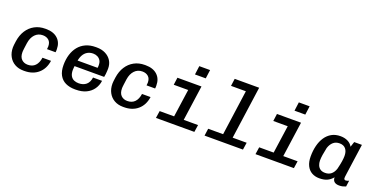

<svg xmlns="http://www.w3.org/2000/svg" viewBox="-24 -1443 4248 2175"><g transform="rotate(20 2100.0 -355.5)"><path d="M255 10Q195 10 149.5 -15.5Q104 -41 78.5 -88Q53 -135 53 -197Q53 -211 55 -227Q57 -243 61 -273Q72 -349 107.5 -404.5Q143 -460 199 -490.5Q255 -521 326 -521H336Q426 -521 477 -474Q528 -427 528 -347Q528 -338 528 -328.5Q528 -319 526 -310H423Q426 -328 426 -343Q426 -393 398 -417.5Q370 -442 326 -442Q270 -442 233 -403Q196 -364 186 -296Q180 -253 177 -230Q174 -207 173.5 -197.5Q173 -188 173 -182Q173 -126 202 -97.5Q231 -69 277 -69Q333 -69 366 -103Q399 -137 408 -201H511Q497 -102 432 -46Q367 10 266 10Z M875 10Q810 10 761.5 -13Q713 -36 686.5 -84Q660 -132 660 -205Q660 -274 677.5 -331.5Q695 -389 729.5 -431.5Q764 -474 815.5 -497.5Q867 -521 934 -521H948Q1007 -521 1052.5 -498Q1098 -475 1123.5 -434.5Q1149 -394 1149 -340Q1149 -329 1148 -311Q1147 -293 1145 -273.5Q1143 -254 1139 -236H731L788 -275Q784 -252 781 -230Q778 -208 778 -190Q778 -144 793.5 -117.5Q809 -91 834.5 -80Q860 -69 890 -69Q946 -69 980.5 -98Q1015 -127 1023 -186H1132Q1124 -128 1093 -84Q1062 -40 1010 -15Q958 10 884 10ZM790 -291 741 -307H1034Q1036 -321 1036 -328Q1036 -335 1036 -341Q1036 -375 1022 -397Q1008 -419 984.5 -430.5Q961 -442 933 -442Q894 -442 864 -424.5Q834 -407 815.5 -373.5Q797 -340 790 -291Z M1455 10Q1395 10 1349.5 -15.5Q1304 -41 1278.5 -88Q1253 -135 1253 -197Q1253 -211 1255 -227Q1257 -243 1261 -273Q1272 -349 1307.5 -404.5Q1343 -460 1399 -490.5Q1455 -521 1526 -521H1536Q1626 -521 1677 -474Q1728 -427 1728 -347Q1728 -338 1728 -328.5Q1728 -319 1726 -310H1623Q1626 -328 1626 -343Q1626 -393 1598 -417.5Q1570 -442 1526 -442Q1470 -442 1433 -403Q1396 -364 1386 -296Q1380 -253 1377 -230Q1374 -207 1373.5 -197.5Q1373 -188 1373 -182Q1373 -126 1402 -97.5Q1431 -69 1477 -69Q1533 -69 1566 -103Q1599 -137 1608 -201H1711Q1697 -102 1632 -46Q1567 10 1466 10Z M2024 0 2084 -422H1910L1922 -511H2212L2140 0ZM1849 0 1862 -87H2325L2312 0ZM2096 -614 2110 -719H2240L2226 -614Z M2615 0 2703 -632H2524L2536 -721H2831L2730 0ZM2435 0 2447 -87H2911L2898 0Z M3224 0 3284 -422H3110L3122 -511H3412L3340 0ZM3049 0 3062 -87H3525L3512 0ZM3296 -614 3310 -719H3440L3426 -614Z M3820 10Q3769 10 3729.5 -12Q3690 -34 3667.5 -79Q3645 -124 3645 -191Q3645 -260 3660 -320Q3675 -380 3705 -425Q3735 -470 3780 -495.5Q3825 -521 3886 -521Q3936 -521 3974.5 -502Q4013 -483 4032 -447L4053 -511H4146L4095 -147Q4091 -121 4090 -109.5Q4089 -98 4089 -90Q4089 -80 4095 -74.5Q4101 -69 4110 -69Q4119 -69 4129 -72Q4139 -75 4149 -80L4139 -7Q4123 0 4103.5 5Q4084 10 4060 10Q4021 10 4000.5 -8Q3980 -26 3981 -60Q3950 -23 3912.5 -6.5Q3875 10 3820 10ZM3861 -70Q3906 -70 3935 -94.5Q3964 -119 3978 -163Q3992 -219 3998 -258Q4004 -297 4004 -325Q4004 -379 3978.5 -410Q3953 -441 3904 -441Q3858 -441 3828 -414.5Q3798 -388 3783 -341Q3772 -291 3766 -251.5Q3760 -212 3760 -183Q3760 -153 3770.5 -127Q3781 -101 3803 -85.5Q3825 -70 3861 -70Z"/></g></svg>

Font: Chivo Mono Medium
Style: Italic
Weight: 500
Italic angle: -8.05°
Monospace: yes
Designer: Hector Gatti
Foundry: Omnibus-Type
Version: Version 1.008